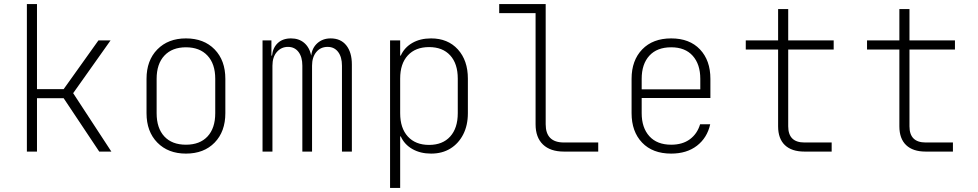

<svg xmlns="http://www.w3.org/2000/svg" viewBox="-20 -750 4840 950"><path d="M113 0V-730H163V-309H295L467 -550H527L342 -289L531 0H471L295 -264H163V0Z M900 10Q812 10 758.5 -44.5Q705 -99 705 -190V-360Q705 -451 758.5 -505.5Q812 -560 900 -560Q989 -560 1042 -505.5Q1095 -451 1095 -360V-190Q1095 -99 1042 -44.5Q989 10 900 10ZM900 -34Q969 -34 1007 -75Q1045 -116 1045 -190V-360Q1045 -434 1006.5 -475Q968 -516 900 -516Q832 -516 793.5 -475Q755 -434 755 -360V-190Q755 -116 793 -75Q831 -34 900 -34Z M1279 0V-550H1323V-475H1326Q1330 -514 1354.5 -537Q1379 -560 1420 -560Q1459 -560 1485 -538Q1511 -516 1520 -475Q1524 -513 1550.5 -536.5Q1577 -560 1616 -560Q1666 -560 1693.5 -525.5Q1721 -491 1721 -431V0H1672V-425Q1672 -468 1653 -493Q1634 -518 1601 -518Q1566 -518 1545 -492.5Q1524 -467 1524 -425V0H1476V-425Q1476 -468 1457 -493Q1438 -518 1405 -518Q1372 -518 1350 -493Q1328 -468 1328 -425V0Z M1910 180V-550H1960V-475H1963Q1981 -515 2020 -537.5Q2059 -560 2113 -560Q2196 -560 2245.5 -505.5Q2295 -451 2295 -361V-190Q2295 -130 2272 -85Q2249 -40 2208.5 -15Q2168 10 2113 10Q2060 10 2020.5 -12.5Q1981 -35 1963 -75H1960V180ZM2103 -33Q2170 -33 2207.5 -74.5Q2245 -116 2245 -190V-361Q2245 -435 2207.5 -476Q2170 -517 2103 -517Q2036 -517 1998 -476Q1960 -435 1960 -361V-190Q1960 -116 1998 -74.5Q2036 -33 2103 -33Z M2770 0Q2703 0 2666.5 -35Q2630 -70 2630 -135V-685H2450V-730H2680V-135Q2680 -45 2770 -45H2940V0Z M3301 10Q3209 10 3157 -44.5Q3105 -99 3105 -190V-360Q3105 -451 3157.5 -505.5Q3210 -560 3301 -560Q3392 -560 3443.5 -505.5Q3495 -451 3495 -360V-265H3155V-190Q3155 -118 3193 -76Q3231 -34 3301 -34Q3357 -34 3393.5 -61Q3430 -88 3444 -135H3494Q3479 -68 3428.5 -29Q3378 10 3301 10ZM3155 -308H3445V-360Q3445 -432 3407.5 -474Q3370 -516 3301 -516Q3231 -516 3193 -474.5Q3155 -433 3155 -360Z M3960 0Q3897 0 3863.5 -32Q3830 -64 3830 -125V-505H3670V-550H3830V-705H3880V-550H4105V-505H3880V-125Q3880 -45 3960 -45H4095V0Z M4560 0Q4497 0 4463.5 -32Q4430 -64 4430 -125V-505H4270V-550H4430V-705H4480V-550H4705V-505H4480V-125Q4480 -45 4560 -45H4695V0Z"/></svg>

Font: NKDuy Mono Thin
Style: Regular
Weight: 100
Monospace: yes
Designer: NKDuy
Foundry: NKDuy
Version: Version 2.251; ttfautohint (v1.8.4.7-5d5b)